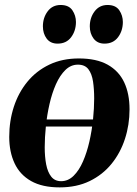

<svg xmlns="http://www.w3.org/2000/svg" viewBox="-20 -758 563 790"><path d="M362 -237.5H155L159 -266.5H366ZM304.5 -517.5Q377 -517.5 423 -491.8Q469 -466 491 -419.2Q513 -372.5 513 -308Q513 -244.5 494.2 -186.8Q475.5 -129 439 -84Q402.5 -39 349 -13Q295.5 13 225.5 13Q154 13 108 -13Q62 -39 40 -86Q18 -133 18 -194.5Q18 -260.5 37 -318.8Q56 -377 92.8 -421.8Q129.5 -466.5 182.8 -492Q236 -517.5 304.5 -517.5ZM300.5 -492Q271.5 -492 249 -470Q226.5 -448 210.2 -411.5Q194 -375 183.8 -330.2Q173.5 -285.5 168.8 -239Q164 -192.5 164 -152Q164 -113 170 -81.5Q176 -50 190.8 -31.2Q205.5 -12.5 231.5 -12.5Q260.5 -12.5 283 -34.8Q305.5 -57 321.5 -93.8Q337.5 -130.5 347.8 -175.5Q358 -220.5 362.8 -266.8Q367.5 -313 367.5 -353Q367.5 -391 362.8 -422.5Q358 -454 343.8 -473Q329.5 -492 300.5 -492ZM217 -578.5Q187.5 -578.5 172 -599.2Q156.5 -620 156.5 -649.5Q156.5 -685 176 -711.2Q195.5 -737.5 229.5 -737.5Q263 -737.5 277.8 -715.8Q292.5 -694 292.5 -667.5Q292.5 -631.5 272.8 -605Q253 -578.5 217 -578.5ZM410 -578.5Q381 -578.5 365.2 -599.2Q349.5 -620 349.5 -649.5Q349.5 -685 369.2 -711.2Q389 -737.5 422.5 -737.5Q456 -737.5 470.8 -715.8Q485.5 -694 485.5 -667.5Q485.5 -631.5 465.8 -605Q446 -578.5 410 -578.5Z"/></svg>

Font: Merriweather 144pt
Style: Bold Italic
Weight: 700
Italic angle: -7.8°
Version: Version 2.101